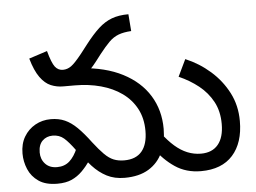

<svg xmlns="http://www.w3.org/2000/svg" viewBox="-52 -791 1162 870"><g transform="rotate(-5 529.0 -356.5)"><path d="M828 12Q761 12 710.5 -22Q660 -56 621 -111L661 -176Q689 -139 716.5 -115Q744 -91 773.5 -79Q803 -67 835 -67Q886 -67 913 -99.5Q940 -132 940 -193Q940 -251 916.5 -294.5Q893 -338 853.5 -369.5Q814 -401 764 -423L801 -500Q863 -474 913 -430Q963 -386 993 -328Q1023 -270 1023 -199Q1023 -100 973 -44Q923 12 828 12ZM481 12Q435 12 400 -6Q365 -24 335.5 -56Q306 -88 273 -131Q244 -171 223 -189Q202 -207 172 -207Q144 -207 125.5 -189Q107 -171 107 -136Q107 -105 126.5 -84Q146 -63 180 -63Q214 -63 236.5 -83Q259 -103 275 -141L328 -81Q309 -54 288 -33Q267 -12 240.5 0Q214 12 175 12Q122 12 90 -10Q58 -32 43.5 -66.5Q29 -101 29 -138Q29 -182 48 -214Q67 -246 99 -264Q131 -282 170 -282Q206 -282 234 -269.5Q262 -257 289 -230.5Q316 -204 348 -161Q375 -126 396 -105Q417 -84 438 -75.5Q459 -67 486 -67Q539 -67 566 -99Q593 -131 593 -192Q593 -249 570 -292.5Q547 -336 506 -365.5Q465 -395 410 -410Q355 -425 292 -425H243L326 -500Q437 -493 515.5 -452.5Q594 -412 635 -345.5Q676 -279 676 -194Q676 -135 655 -88Q634 -41 590.5 -14.5Q547 12 481 12ZM239 -425Q210 -425 183.5 -436Q157 -447 135 -477.5Q113 -508 97 -564L180 -591Q195 -536 209 -518Q223 -500 245 -500Q265 -500 282.5 -512.5Q300 -525 332 -565L363 -605Q397 -649 425.5 -675Q454 -701 486 -713Q518 -725 562 -725L568 -648Q533 -646 509.5 -637Q486 -628 466.5 -608.5Q447 -589 421 -556L398 -526Q370 -490 345 -468Q320 -446 294.5 -435.5Q269 -425 239 -425Z"/></g></svg>

Font: utelugu05
Style: Book
Weight: 400
Designer: Jelle Bosma - Monotype Design Team
Foundry: Monotype Imaging Inc.
Version: Version 2.003